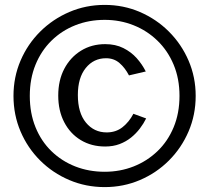

<svg xmlns="http://www.w3.org/2000/svg" viewBox="-20 -753 857 783"><path d="M407 10Q330 10 262.5 -18.8Q195 -47.5 143.8 -98.5Q92.5 -149.5 63.8 -217Q35 -284.5 35 -362Q35 -438.5 63.8 -505.8Q92.5 -573 143.8 -624Q195 -675 262.5 -704Q330 -733 407 -733Q483.5 -733 550.8 -704Q618 -675 669 -624Q720 -573 749 -505.8Q778 -438.5 778 -362Q778 -284.5 749 -217Q720 -149.5 669 -98.5Q618 -47.5 550.8 -18.8Q483.5 10 407 10ZM409 -155.5Q352.5 -155.5 309.2 -181.8Q266 -208 241.8 -254.8Q217.5 -301.5 217.5 -363.5Q217.5 -425.5 242.2 -472.5Q267 -519.5 310.2 -546.2Q353.5 -573 409 -573Q451 -573 483 -557Q515 -541 537.5 -515.8Q560 -490.5 574.5 -461.5L506 -445.5Q489.5 -477 467 -496.2Q444.5 -515.5 412.5 -515.5Q362 -515.5 329.8 -475.8Q297.5 -436 297.5 -365.5Q297.5 -293 330.5 -253Q363.5 -213 415 -213Q452.5 -213 479.5 -234.2Q506.5 -255.5 524 -289L576 -270Q566 -249.5 550.5 -229Q535 -208.5 514.5 -192Q494 -175.5 467.8 -165.5Q441.5 -155.5 409 -155.5ZM407 -52.5Q469.5 -52.5 524.8 -74.2Q580 -96 622.2 -136.5Q664.5 -177 688.2 -234.2Q712 -291.5 712 -362Q712 -432 688.2 -489Q664.5 -546 622.2 -587Q580 -628 524.8 -650Q469.5 -672 407 -672Q342.5 -672 287 -650Q231.5 -628 189.8 -587Q148 -546 124.8 -489Q101.5 -432 101.5 -362Q101.5 -291.5 124.8 -234.2Q148 -177 189.8 -136.5Q231.5 -96 287 -74.2Q342.5 -52.5 407 -52.5Z"/></svg>

Font: Public Sans Thin
Style: Regular
Weight: 400
Version: Version 2.001